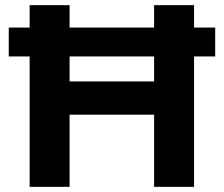

<svg xmlns="http://www.w3.org/2000/svg" viewBox="-20 -725 869 745"><path d="M95 0V-506H14V-618H95V-705H250V-618H578V-705H733V-618H815V-506H733V0H578V-280H250V0ZM250 -409H578V-506H250Z"/></svg>

Font: Nunito Sans ExtraBold
Style: Regular
Weight: 800
Designer: Vernon Adams
Foundry: Vernon Adams
Version: Version 3.101; ttfautohint (v1.8.4.7-5d5b);gftools[0.9.27]